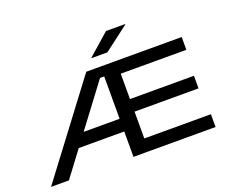

<svg xmlns="http://www.w3.org/2000/svg" viewBox="-133 -1062 1518 1276"><g transform="rotate(-20 626.0 -424.0)"><path d="M25 0 506.5 -639H638L637 -569H578.5L151.5 0ZM240.5 -179.5V-269.5H614V-179.5ZM613.5 0V-90.5H1188.5V0ZM608 0V-639H717.5V0ZM665 -280V-369H1170V-280ZM613.5 -548.5V-639H1181.5V-548.5ZM722.5 -848.5H858V-845.5L682.5 -712H569.5V-714Z"/></g></svg>

Font: Anek Latin Expanded Medium
Style: Regular
Weight: 500
Width: 7
Designer: Yesha Goshar
Foundry: Ek Type
Version: Version 1.003